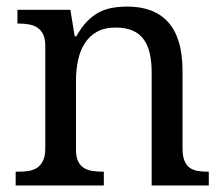

<svg xmlns="http://www.w3.org/2000/svg" viewBox="-20 -566 685 586"><path d="M296.9 -42V0H27.8V-42H36.1Q53.2 -42 68.1 -44.4Q83 -46.9 94 -54.4Q105 -62 111.6 -76.2Q118.2 -90.3 118.2 -113.8V-425.8Q118.2 -447.8 111.6 -461.2Q105 -474.6 93.8 -481.9Q82.5 -489.3 67.6 -491.7Q52.7 -494.1 36.1 -494.1H33.2V-536.1H194.8L208 -455.1H212.9Q228.5 -482.9 245.8 -500.7Q263.2 -518.6 282.5 -528.6Q301.8 -538.6 323.5 -542.2Q345.2 -545.9 369.1 -545.9Q408.7 -545.9 439.7 -534.4Q470.7 -522.9 492.4 -499.3Q514.2 -475.6 525.6 -438.5Q537.1 -401.4 537.1 -350.1V-113.8Q537.1 -90.3 542.7 -76.2Q548.3 -62 558.6 -54.4Q568.8 -46.9 583 -44.4Q597.2 -42 613.8 -42H617.2V0H442.9V-345.2Q442.9 -377.9 437 -403.3Q431.2 -428.7 418.2 -446.3Q405.3 -463.9 384.3 -472.9Q363.3 -481.9 333 -481.9Q298.8 -481.9 275.6 -468.8Q252.4 -455.6 238.3 -433.1Q224.1 -410.6 218 -381.3Q211.9 -352.1 211.9 -319.8V-108.9Q211.9 -86.9 218.5 -73.5Q225.1 -60.1 236.3 -53.2Q247.6 -46.4 262.5 -44.2Q277.3 -42 293.9 -42Z"/></svg>

Font: Droid-TTFautohint Serif
Style: Regular
Weight: 400
Foundry: Ascender Corporation
Version: Version 1.00; ttfautohint (v1.00rc1.4-1a1c-dirty) -l 8 -r 50